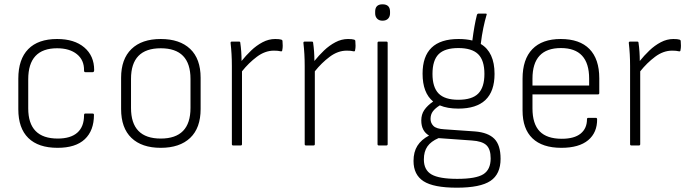

<svg xmlns="http://www.w3.org/2000/svg" viewBox="-20 -675 3201 891"><path d="M247 11Q158 11 111.5 -34.5Q65 -80 65 -168V-310Q65 -400 111 -447Q157 -494 245 -494Q325 -494 371 -455Q417 -416 417 -350Q417 -340 410 -340H376Q370 -340 370 -348Q371 -396 337 -423.5Q303 -451 245 -451Q111 -451 111 -307V-172Q111 -32 248 -32Q308 -32 339 -59.5Q370 -87 370 -140Q370 -148 375 -148H410Q416 -148 416 -142Q416 -69 373.5 -29Q331 11 247 11Z M726 11Q638 11 590 -35Q542 -81 542 -169V-314Q542 -401 590 -447.5Q638 -494 726 -494Q814 -494 862.5 -448Q911 -402 911 -314V-169Q911 -81 862.5 -35Q814 11 726 11ZM726 -32Q864 -32 864 -174V-309Q864 -451 726 -451Q588 -451 588 -309V-174Q588 -32 726 -32Z M1062 0Q1056 0 1056 -6V-368Q1056 -397 1054.5 -423.5Q1053 -450 1050 -476Q1050 -482 1056 -482H1089Q1095 -482 1095 -477Q1098 -457 1099.5 -435Q1101 -413 1101 -392Q1121 -417 1145.5 -440.5Q1170 -464 1198.5 -479Q1227 -494 1257 -494Q1276 -494 1286 -491Q1291 -489 1291 -484Q1292 -473 1292 -462.5Q1292 -452 1290 -443Q1290 -435 1282 -437Q1271 -440 1251 -440Q1210 -440 1172 -411.5Q1134 -383 1103 -344V-6Q1103 0 1097 0Z M1400 0Q1394 0 1394 -6V-368Q1394 -397 1392.5 -423.5Q1391 -450 1388 -476Q1388 -482 1394 -482H1427Q1433 -482 1433 -477Q1436 -457 1437.5 -435Q1439 -413 1439 -392Q1459 -417 1483.5 -440.5Q1508 -464 1536.5 -479Q1565 -494 1595 -494Q1614 -494 1624 -491Q1629 -489 1629 -484Q1630 -473 1630 -462.5Q1630 -452 1628 -443Q1628 -435 1620 -437Q1609 -440 1589 -440Q1548 -440 1510 -411.5Q1472 -383 1441 -344V-6Q1441 0 1435 0Z M1738 0Q1732 0 1732 -6V-476Q1732 -482 1738 -482H1773Q1779 -482 1779 -476V-6Q1779 0 1773 0ZM1755 -579Q1739 -579 1730 -588.5Q1721 -598 1721 -613V-621Q1721 -655 1755 -655Q1790 -655 1790 -621V-613Q1790 -598 1781 -588.5Q1772 -579 1755 -579Z M2107 -171Q2056 -171 2021 -186Q2000 -173 1989 -158.5Q1978 -144 1978 -123Q1978 -104 1991.5 -90.5Q2005 -77 2042 -75L2185 -65Q2245 -60 2274 -31Q2303 -2 2303 62Q2303 133 2256 164.5Q2209 196 2100 196Q1992 196 1945.5 166Q1899 136 1899 72Q1899 30 1917 1.5Q1935 -27 1971 -46Q1935 -67 1935 -116Q1935 -144 1949 -164.5Q1963 -185 1990 -204Q1941 -244 1941 -333Q1941 -494 2108 -494Q2144 -494 2172 -487Q2181 -558 2193 -605Q2195 -612 2201 -612H2233Q2241 -612 2238 -606Q2230 -579 2223 -545.5Q2216 -512 2211 -471Q2275 -433 2275 -332Q2275 -171 2107 -171ZM2107 -212Q2171 -212 2199.5 -241Q2228 -270 2228 -332Q2228 -395 2199 -423.5Q2170 -452 2107 -452Q2044 -452 2015.5 -423.5Q1987 -395 1987 -332Q1987 -270 2015.5 -241Q2044 -212 2107 -212ZM1947 65Q1947 114 1982.5 134.5Q2018 155 2102 155Q2189 155 2223 133.5Q2257 112 2257 60Q2257 17 2237 -1.5Q2217 -20 2170 -23L2016 -34H2015Q1980 -19 1963.5 4.5Q1947 28 1947 65Z M2585 11Q2497 11 2451 -33Q2405 -77 2405 -162V-310Q2405 -400 2450.5 -447Q2496 -494 2582 -494Q2670 -494 2715.5 -447.5Q2761 -401 2761 -312V-243Q2761 -237 2755 -237H2451V-172Q2451 -100 2484.5 -65.5Q2518 -31 2587 -31Q2645 -31 2674.5 -55Q2704 -79 2704 -122Q2704 -128 2710 -128H2746Q2750 -128 2751 -123Q2752 -60 2709.5 -24.5Q2667 11 2585 11ZM2451 -278H2714V-310Q2714 -452 2583 -452Q2451 -452 2451 -310Z M2910 0Q2904 0 2904 -6V-368Q2904 -397 2902.5 -423.5Q2901 -450 2898 -476Q2898 -482 2904 -482H2937Q2943 -482 2943 -477Q2946 -457 2947.5 -435Q2949 -413 2949 -392Q2969 -417 2993.5 -440.5Q3018 -464 3046.5 -479Q3075 -494 3105 -494Q3124 -494 3134 -491Q3139 -489 3139 -484Q3140 -473 3140 -462.5Q3140 -452 3138 -443Q3138 -435 3130 -437Q3119 -440 3099 -440Q3058 -440 3020 -411.5Q2982 -383 2951 -344V-6Q2951 0 2945 0Z"/></svg>

Font: Sofia Sans Semi Condensed Light
Style: Regular
Weight: 300
Designer: Botio Nikoltchev, Ani Petrova
Foundry: lettersoup
Version: Version 4.100; ttfautohint (v1.8.4.7-5d5b)